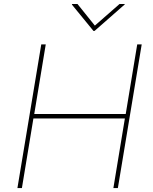

<svg xmlns="http://www.w3.org/2000/svg" viewBox="-20 -952 776 972"><path d="M68.2 0 188.9 -727.3H211.6L153.4 -375H616.5L674.7 -727.3H697.4L576.7 0H554L612.2 -352.3H149.1L90.9 0ZM372.2 -931.8 460.2 -822.4 585.2 -931.8H612.2L610.8 -929L458.8 -795.5H453.1L343.8 -929L345.2 -931.8Z"/></svg>

Font: Inter Thin  BETA
Style: Italic
Weight: 100
Italic angle: -9.39999°
Designer: Rasmus Andersson
Foundry: rsms
Version: Version 3.011;git-f93a4a705